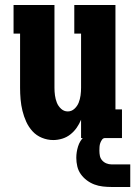

<svg xmlns="http://www.w3.org/2000/svg" viewBox="-20 -550 540 765"><path d="M192 8Q169 8 147 -1Q125 -10 109.5 -27Q94 -44 84.5 -65Q75 -86 69.5 -108.5Q64 -131 62 -154Q60 -177 60 -200V-416H34V-530H197V-200Q197 -185 199 -170Q201 -155 206.5 -141Q212 -127 223.5 -116.5Q235 -106 250 -106Q265 -106 276.5 -116.5Q288 -127 293.5 -141Q299 -155 301 -170Q303 -185 303 -200V-416H276V-530H440V-114H466V0H303V-73Q296 -56 285.5 -41Q275 -26 260.5 -14.5Q246 -3 228 2.5Q210 8 192 8ZM424 195Q407 195 389.5 193Q372 191 356 185Q340 179 326 168.5Q312 158 302 144Q292 130 288 113Q284 96 284 79Q284 56 291 33.5Q298 11 314.5 -5Q331 -21 353.5 -28Q376 -35 399 -35V0Q391 0 386.5 6.5Q382 13 379.5 20Q377 27 376.5 35Q376 43 376 50Q376 61 378 71Q380 81 387 89Q394 97 404 101Q414 105 424 105H499V195Z"/></svg>

Font: Iosevka Slab Heavy
Style: Regular
Weight: 900
Monospace: yes
Designer: Belleve Invis
Foundry: Belleve Invis
Version: Version 11.1.0; ttfautohint (v1.8.3)